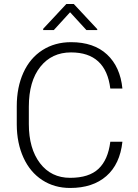

<svg xmlns="http://www.w3.org/2000/svg" viewBox="-20 -932 689 962"><path d="M64 0ZM593.3 -221.7Q581.1 -109.4 512.9 -49.8Q444.8 9.8 331.5 9.8Q252.4 9.8 191.7 -29.8Q130.9 -69.3 97.7 -141.8Q64.5 -214.4 64 -307.6V-399.9Q64 -494.6 97.2 -567.9Q130.4 -641.1 192.6 -680.9Q254.9 -720.7 335.9 -720.7Q450.2 -720.7 516.4 -658.9Q582.5 -597.2 593.3 -488.3H532.7Q510.3 -669.4 335.9 -669.4Q239.3 -669.4 181.9 -597.2Q124.5 -524.9 124.5 -397.5V-310.5Q124.5 -187.5 180.4 -114.3Q236.3 -41 331.5 -41Q425.8 -41 473.6 -86.2Q521.5 -131.3 532.7 -221.7ZM467.3 -786.1V-781.2H413.1L331.1 -870.6L249.5 -781.2H196.3V-787.6L312.5 -912.1H349.6Z"/></svg>

Font: Roboto Light
Style: Regular
Weight: 300
Designer: Google
Version: Version 2.134; 2016; ttfautohint (v1.6)